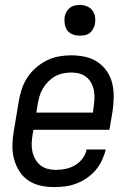

<svg xmlns="http://www.w3.org/2000/svg" viewBox="-20 -753 540 781"><path d="M201 8Q172 8 144.5 2Q117 -4 95 -19Q73 -34 58.5 -57Q44 -80 37 -106.5Q30 -133 30.5 -161.5Q31 -190 36 -219L56 -339Q60 -364 68 -389Q76 -414 90.5 -436.5Q105 -459 125.5 -477Q146 -495 170 -507Q194 -519 219.5 -523.5Q245 -528 269 -528Q298 -528 326 -522Q354 -516 376.5 -501Q399 -486 414.5 -463.5Q430 -441 436.5 -414Q443 -387 442.5 -358.5Q442 -330 438 -301L425 -225H116L113 -208Q110 -190 109 -172.5Q108 -155 111.5 -138Q115 -121 123 -106.5Q131 -92 143.5 -81.5Q156 -71 172.5 -66.5Q189 -62 207 -62Q227 -62 246.5 -66Q266 -70 284.5 -80.5Q303 -91 316 -108.5Q329 -126 332 -145H410Q405 -123 395 -101.5Q385 -80 369.5 -61.5Q354 -43 333.5 -29Q313 -15 291 -6.5Q269 2 246 5Q223 8 201 8ZM358 -295 360 -312Q363 -330 364 -347.5Q365 -365 362.5 -381.5Q360 -398 352.5 -413Q345 -428 332.5 -438.5Q320 -449 304 -453.5Q288 -458 270 -458Q254 -458 236.5 -454.5Q219 -451 204 -442.5Q189 -434 176 -421Q163 -408 154 -392.5Q145 -377 140.5 -360.5Q136 -344 133 -328L128 -295ZM304 -608Q290 -608 276 -613Q262 -618 254 -629Q246 -640 243.5 -655Q241 -670 243 -685Q245 -695 250.5 -705Q256 -715 264.5 -721.5Q273 -728 283.5 -730.5Q294 -733 305 -733Q319 -733 333 -727.5Q347 -722 355.5 -711Q364 -700 366.5 -685Q369 -670 366 -655Q364 -645 358.5 -635Q353 -625 344.5 -618.5Q336 -612 325.5 -610Q315 -608 304 -608Z"/></svg>

Font: Iosevka Term Curly Oblique
Style: Regular
Weight: 400
Italic angle: -9°
Designer: Belleve Invis
Foundry: Belleve Invis
Version: Version 32.3.0